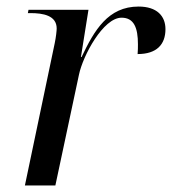

<svg xmlns="http://www.w3.org/2000/svg" viewBox="-20 -566 525 586"><path d="M147 -434 56 0H149L221 -338C233 -396 295 -512 351 -512C389 -512 401 -481 401 -431C401 -422 401 -412 400 -401C458 -401 485 -430 485 -477C485 -517 459 -546 403 -546C310 -546 268 -474 229 -392H227L250 -536H67L65 -526H73C111 -526 153 -519 153 -479C153 -473 151 -453 147 -434Z"/></svg>

Font: Noto Serif Display
Style: Italic
Weight: 400
Italic angle: -12°
Designer: Monotype Design Team
Foundry: Monotype Imaging Inc.
Version: Version 2.009